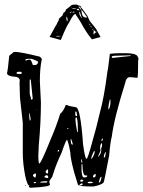

<svg xmlns="http://www.w3.org/2000/svg" viewBox="-20 -841 646 868"><path d="M47.9 -606.4Q72.3 -606.4 159.2 -585Q168.9 -578.1 168.9 -572.3Q160.2 -533.2 160.2 -474.6L165 -377.9Q165 -289.1 155.3 -184.6L153.3 -135.7V-129.9Q153.3 -115.2 156.2 -101.6H158.2Q167 -106.4 207 -206.1Q234.4 -268.6 252 -326.2Q266.6 -337.9 276.4 -364.3L279.3 -366.2H282.2Q297.9 -359.4 322.3 -356.4Q343.8 -356.4 355.5 -188.5Q364.3 -123 371.1 -123Q377 -123 399.4 -208Q413.1 -252.9 432.6 -335.9Q450.2 -398.4 465.8 -518.6Q468.8 -527.3 476.6 -597.7Q492.2 -600.6 529.3 -600.6H547.9Q592.8 -600.6 601.6 -586.9L606.4 -575.2L604.5 -567.4Q604.5 -502 601.6 -489.3H599.6Q575.2 -492.2 568.4 -492.2H567.4Q550.8 -492.2 545.9 -465.8Q496.1 -307.6 485.4 -223.6Q478.5 -199.2 473.6 -138.7Q451.2 -19.5 448.2 -15.6Q437.5 -4.9 403.3 2Q335 2.9 332 -6.8L314.5 -64.5Q297.9 -127.9 297.9 -151.4Q290 -196.3 283.2 -209Q278.3 -209 258.8 -151.4Q234.4 -99.6 223.6 -64.5L215.8 -41Q203.1 -25.4 203.1 -19.5V-16.6L206.1 -6.8Q206.1 3.9 118.2 7.8Q110.4 5.9 110.4 3.9L112.3 -2Q103.5 -2 93.8 -46.9Q83 -102.5 83 -149.4V-286.1L70.3 -399.4L68.4 -465.8L69.3 -480.5Q64.5 -494.1 45.9 -494.1Q11.7 -497.1 11.7 -510.7Q15.6 -524.4 21.5 -586.9Q23.4 -592.8 35.2 -599.6Q39.1 -606.4 47.9 -606.4ZM568.4 -590.8 497.1 -588.9Q485.4 -587.9 485.4 -584V-582Q485.4 -579.1 488.3 -579.1L570.3 -587.9V-590.8ZM93.8 -569.3 96.7 -567.4 110.4 -571.3H116.2Q122.1 -568.4 127.9 -547.9L134.8 -546.9H136.7Q149.4 -546.9 152.3 -559.6V-560.5Q152.3 -565.4 122.1 -575.2H106.4Q93.8 -574.2 93.8 -569.3ZM54.7 -511.7V-510.7Q55.7 -506.8 61.5 -506.8H75.2L78.1 -508.8V-513.7Q76.2 -516.6 70.3 -516.6H65.4Q56.6 -516.6 54.7 -511.7ZM566.4 -514.6H562.5V-513.7H566.4ZM116.2 -480.5H114.3V-429.7V-421.9Q114.3 -408.2 121.1 -397.5L119.1 -395.5V-393.6L122.1 -390.6H125L127.9 -395.5L119.1 -480.5L118.2 -482.4ZM478.5 -391.6H476.6Q469.7 -365.2 469.7 -347.7V-346.7H471.7Q479.5 -357.4 479.5 -383.8ZM148.4 -347.7H145.5V-346.7H148.4ZM322.3 -336.9 320.3 -335V-320.3L324.2 -316.4H326.2L329.1 -318.4L325.2 -336.9ZM114.3 -329.1H112.3V-311.5L114.3 -296.9H118.2V-304.7ZM324.2 -310.5 321.3 -307.6V-296.9Q321.3 -285.2 329.1 -244.1H332V-252.9Q332 -310.5 324.2 -310.5ZM290 -261.7H285.2L283.2 -258.8L285.2 -257.8H286.1L290 -260.7ZM438.5 -206.1 439.5 -204.1H441.4Q445.3 -208 445.3 -213.9V-214.8H444.3Q438.5 -211.9 438.5 -206.1ZM300.8 -212.9H299.8V-206.1Q300.8 -187.5 305.7 -187.5H306.6L309.6 -188.5Q302.7 -212.9 300.8 -212.9ZM432.6 -169.9 434.6 -160.2 422.9 -132.8H424.8Q437.5 -146.5 437.5 -160.2V-171.9Q441.4 -175.8 441.4 -183.6V-193.4H439.5Q432.6 -189.5 432.6 -169.9ZM247.1 -163.1H242.2L241.2 -157.2V-154.3H242.2L247.1 -159.2ZM408.2 -156.2 405.3 -159.2Q392.6 -132.8 392.6 -125V-123H394.5Q408.2 -142.6 408.2 -156.2ZM449.2 -128.9H452.1Q456.1 -129.9 459 -153.3H457Q449.2 -142.6 449.2 -128.9ZM349.6 -120.1H346.7V-119.1Q346.7 -105.5 350.6 -105.5H352.5ZM352.5 -98.6H348.6V-75.2Q349.6 -39.1 359.4 -39.1H364.3Q371.1 -39.1 374 -43.9V-47.9H366.2Q353.5 -47.9 352.5 -98.6ZM186.5 -64.5Q186.5 -56.6 195.3 -56.6L197.3 -60.5V-75.2H195.3Q186.5 -70.3 186.5 -64.5ZM400.4 -45.9V-42L403.3 -39.1H407.2Q413.1 -42 413.1 -51.8L410.2 -54.7H409.2Q403.3 -50.8 400.4 -45.9ZM426.8 -17.6V-15.6H427.7Q434.6 -15.6 438.5 -37.1V-42H437.5Q432.6 -42 426.8 -17.6ZM128.9 -46.9V-45.9L135.7 -39.1H140.6L142.6 -47.9V-54.7Q142.6 -56.6 138.7 -56.6Q128.9 -53.7 128.9 -46.9ZM180.7 -40Q187.5 -36.1 195.3 -36.1H196.3L198.2 -38.1V-39.1Q198.2 -48.8 189.5 -48.8Q180.7 -45.9 180.7 -40ZM342.8 -24.4V-22.5Q342.8 -19.5 349.6 -19.5Q353.5 -20.5 356.4 -23.4Q355.5 -29.3 347.7 -29.3Q342.8 -26.4 342.8 -24.4ZM376 -14.6 379.9 -12.7H388.7Q398.4 -12.7 399.4 -15.6V-17.6L391.6 -19.5H385.7Q377.9 -19.5 376 -14.6ZM338.9 -2.9H341.8Q351.6 -2.9 354.5 -8.8L351.6 -11.7H346.7Q338.9 -6.8 338.9 -2.9ZM162.1 -16.6V-15.6H188.5L193.4 -16.6V-21.5H186.5Q162.1 -21.5 162.1 -16.6ZM135.7 -18.6 131.8 -14.6 134.8 -12.7H138.7L143.6 -15.6L140.6 -18.6ZM94.7 -2V-3.9H97.7V0ZM254.9 -660.2 204.1 -673.8 231.4 -723.6Q234.4 -725.6 240.2 -740.2L247.1 -752V-752.9Q245.1 -752.9 245.1 -754.9Q250 -758.8 262.7 -771.5Q266.6 -784.2 269.5 -785.2Q274.4 -785.2 278.3 -797.9Q300.8 -814.5 302.7 -817.4Q311.5 -821.3 327.1 -820.3L335 -816.4Q345.7 -814.5 345.7 -812.5H344.7V-809.6Q344.7 -807.6 346.7 -807.6Q347.7 -807.6 375 -769.5L385.7 -746.1Q413.1 -712.9 415 -709L434.6 -673.8L395.5 -663.1Q377 -685.5 360.4 -712.9Q351.6 -729.5 342.8 -744.1Q334 -758.8 328.1 -766.6Q322.3 -774.4 321.3 -777.3Q317.4 -779.3 310.1 -769.5Q302.7 -759.8 292 -738.3Q281.2 -724.6 254.9 -660.2ZM348.6 -796.9H347.7Q347.7 -790 351.6 -773.4Q357.4 -759.8 372.1 -761.7H373L372.1 -765.6Q349.6 -796.9 348.6 -796.9ZM404.3 -704.1V-703.1Q400.4 -685.5 405.3 -685.5Q408.2 -687.5 408.2 -689.5L406.2 -690.4V-691.4H408.2L417 -696.3L416 -697.3Q411.1 -697.3 411.1 -698.2Q408.2 -703.1 404.3 -704.1ZM348.6 -759.8H351.6Q351.6 -761.7 348.6 -762.7L340.8 -788.1H339.8Q334 -779.3 348.6 -759.8ZM282.2 -745.1H283.2Q288.1 -745.1 283.2 -764.6V-765.6Q277.3 -765.6 282.2 -746.1ZM344.7 -797.9H347.7Q347.7 -800.8 345.7 -800.8Q343.8 -811.5 335 -811.5V-810.5ZM327.1 -796.9V-795.9Q336.9 -794.9 337.9 -793.9H338.9V-794.9Q338.9 -796.9 334 -801.8Q329.1 -801.8 327.1 -796.9ZM304.7 -800.8H305.7Q310.5 -800.8 325.2 -803.7L324.2 -804.7Q309.6 -805.7 304.7 -800.8ZM234.4 -677.7Q234.4 -675.8 238.3 -675.8H243.2Q245.1 -675.8 254.9 -677.7V-678.7H241.2Q234.4 -678.7 234.4 -677.7ZM307.6 -782.2H308.6Q312.5 -786.1 318.4 -786.1L313.5 -789.1Q307.6 -785.2 307.6 -782.2ZM389.6 -723.6V-721.7Q389.6 -717.8 393.6 -717.8H394.5Q394.5 -720.7 390.6 -723.6ZM397.5 -710.9V-710Q400.4 -703.1 401.4 -703.1L402.3 -704.1V-705.1Q400.4 -710.9 398.4 -710.9ZM295.9 -782.2H296.9Q303.7 -785.2 304.7 -788.1H303.7Q295.9 -786.1 295.9 -784.2ZM383.8 -734.4Q383.8 -726.6 388.7 -726.6V-727.5Q387.7 -730.5 383.8 -734.4ZM300.8 -805.7H301.8H303.7V-807.6H302.7ZM245.1 -723.6Q246.1 -723.6 247.1 -726.6Q245.1 -726.6 245.1 -723.6ZM379.9 -738.3 381.8 -736.3H382.8V-738.3H380.9ZM237.3 -694.3H238.3Q240.2 -695.3 240.2 -695.8Q240.2 -696.3 236.3 -695.3ZM402.3 -710.9H404.3V-711.9H402.3Z"/></svg>

Font: Love Ya Like A Sister
Style: Regular
Weight: 400
Designer: Kimberly Geswein
Foundry: Kimberly Geswein
Version: Version 1.002 2007